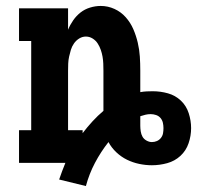

<svg xmlns="http://www.w3.org/2000/svg" viewBox="-20 -548 663 646"><path d="M269 78 179 56Q184 42 189 28Q194 14 200 0H44V-110H85V-410H44V-520H209V-448Q216 -465 226.5 -480Q237 -495 251 -506Q265 -517 283 -522.5Q301 -528 319 -528Q343 -528 365 -518Q387 -508 403 -490Q419 -472 428.5 -450Q438 -428 443.5 -404.5Q449 -381 450.5 -357.5Q452 -334 452 -310V-238Q463 -240 473.5 -240.5Q484 -241 494 -241Q520 -241 545 -234Q570 -227 588.5 -209.5Q607 -192 615 -167Q623 -142 623 -117Q623 -91 614.5 -66Q606 -41 587 -23.5Q568 -6 542.5 1Q517 8 491 8Q470 8 448.5 3.5Q427 -1 407.5 -10.5Q388 -20 371.5 -35.5Q355 -51 345 -70Q319 -37 299.5 0Q280 37 269 78ZM258 -100Q274 -121 291.5 -140Q309 -159 328 -175V-310Q328 -322 327.5 -334Q327 -346 325 -357.5Q323 -369 319 -380.5Q315 -392 308.5 -402Q302 -412 291.5 -418.5Q281 -425 269 -425Q257 -425 246.5 -418.5Q236 -412 229 -402Q222 -392 218.5 -380.5Q215 -369 212.5 -357.5Q210 -346 209.5 -334Q209 -322 209 -310V-110H258ZM491 -70Q500 -70 508 -73.5Q516 -77 521.5 -84Q527 -91 528.5 -99.5Q530 -108 530 -117Q530 -126 528 -135Q526 -144 520 -151Q514 -158 505 -161Q496 -164 487 -164Q478 -164 469.5 -162Q461 -160 452 -157V-125Q452 -116 453.5 -106Q455 -96 459.5 -88Q464 -80 473 -75Q482 -70 491 -70Z"/></svg>

Font: Iosevka Etoile Extrabold
Style: Regular
Weight: 800
Designer: Belleve Invis
Foundry: Belleve Invis
Version: Version 22.1.2; ttfautohint (v1.8.4)